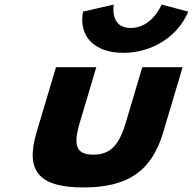

<svg xmlns="http://www.w3.org/2000/svg" viewBox="-20 -808 846 843"><path d="M689.6 -788C689.6 -788 648 -685 554 -685C460 -685 479.6 -788 479.6 -788L344.4 -757C324.5 -650 392.5 -576 521.5 -576C650.5 -576 762.5 -650 806.4 -757ZM225.8 -513H402.8L330.1 -269C300 -168 315.4 -129 389.4 -129C463.4 -129 502 -168 532.1 -269L604.8 -513H781.8L696.3 -226C645.1 -54 538.5 15 346.5 15C154.5 15 89.1 -54 140.3 -226Z"/></svg>

Font: Hussar
Style: BdOblThree
Weight: 700
Foundry: Cannot Into Space Fonts
Version: Version 2.00